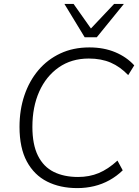

<svg xmlns="http://www.w3.org/2000/svg" viewBox="-20 -956 710 984"><path d="M376 8Q288 8 221.5 -25.5Q155 -59 117.5 -128.5Q80 -198 80 -306Q80 -393 105 -467Q130 -541 176.5 -596Q223 -651 289 -682Q355 -713 438 -713Q512 -713 570.5 -688.5Q629 -664 668 -621L637 -571Q596 -614 547.5 -635Q499 -656 435 -656Q346 -656 281 -610.5Q216 -565 181 -486.5Q146 -408 146 -306Q146 -215 174.5 -158Q203 -101 255.5 -75Q308 -49 380 -49Q438 -49 486 -69Q534 -89 582 -133L609 -83Q578 -53 541 -32.5Q504 -12 462.5 -2Q421 8 376 8ZM414 -765 310 -936H357L446 -810L565 -936H615L476 -765Z"/></svg>

Font: Nunito Sans 12pt Light
Style: Italic
Weight: 300
Italic angle: -9°
Designer: Vernon Adams
Foundry: Vernon Adams
Version: Version 3.101;gftools[0.9.27]